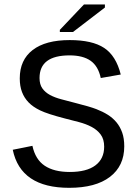

<svg xmlns="http://www.w3.org/2000/svg" viewBox="-20 -853 640 882"><path d="M550.8 -180.7Q550.8 -90.8 485.1 -40.5Q419.4 9.8 297.9 9.8Q74.7 9.8 38.6 -165L128.9 -183.1Q142.6 -120.1 185.5 -91.6Q228.5 -63 300.3 -63Q377.9 -63 418.2 -93.3Q458.5 -123.5 458.5 -179.2Q458.5 -213.4 442.6 -234.9Q426.8 -256.3 400.9 -270Q375 -283.7 342.5 -292.2Q310.1 -300.8 276.9 -309.1Q198.2 -329.6 164.8 -345.7Q131.3 -361.8 111.3 -382.6Q91.3 -403.3 81.1 -430.2Q70.8 -457 70.8 -493.2Q70.8 -577.6 130.1 -623.3Q189.5 -668.9 300.3 -668.9Q403.8 -668.9 458.5 -632.8Q513.2 -596.7 534.7 -510.7L442.9 -494.6Q431.2 -549.3 396 -574Q360.8 -598.6 299.8 -598.6Q161.6 -598.6 161.6 -494.6Q161.6 -465.3 174.6 -447Q187.5 -428.7 209.7 -416.7Q231.9 -404.8 261.5 -397Q291 -389.2 324.7 -380.4Q392.6 -363.3 422.4 -351.8Q452.1 -340.3 475.3 -325.7Q498.5 -311 515.1 -291Q531.7 -271 541.3 -244.1Q550.8 -217.3 550.8 -180.7ZM254.9 -706.1V-715.8L365.7 -832.5H461.9V-818.4L315.4 -706.1Z"/></svg>

Font: Courier New
Style: Regular
Weight: 400
Designer: Steve Matteson
Foundry: Ascender Corporation
Version: Version 2.00.3